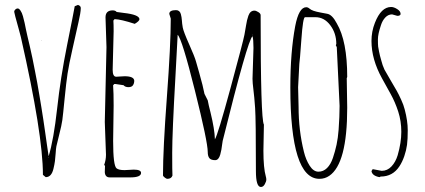

<svg xmlns="http://www.w3.org/2000/svg" viewBox="-20 -701 1710 773"><path d="M293.9 -681.2Q305.2 -677.7 305.2 -668.5Q305.2 -659.2 302.7 -644.5Q300.3 -629.9 295.9 -611.1Q291.5 -592.3 289.3 -581.8Q287.1 -571.3 272.2 -505.6Q257.3 -439.9 252 -404.8Q246.6 -369.6 240.2 -304.4Q233.9 -239.3 231 -217.8Q228 -196.3 218.5 -159.4Q209 -122.6 207 -111.8Q205.1 -101.1 204.1 -84.2Q203.1 -67.4 201.2 -52.5Q199.2 -37.6 195.3 -22Q187.5 12.2 164.1 12.2L152.8 2.9Q152.8 -160.2 64 -551.8Q62.5 -558.6 55.7 -583Q37.1 -649.4 37.1 -653.8Q37.1 -658.2 41.5 -662.6Q45.9 -667 51.3 -667Q56.6 -667 62.5 -658.4Q68.4 -649.9 72.3 -636Q76.2 -622.1 79.1 -608.9Q82 -595.7 84.5 -582.3Q86.9 -568.8 90.6 -554.7Q94.2 -540.5 100.1 -514.4Q106 -488.3 110.6 -466.8Q115.2 -445.3 120.8 -415.3Q126.5 -385.3 129.9 -367.9Q133.3 -350.6 138.7 -316.9Q144 -283.2 146.5 -269.8Q148.9 -256.3 154.5 -218.8Q160.2 -181.2 161.4 -171.6Q162.6 -162.1 168.7 -120.4Q174.8 -78.6 175.8 -71.8Q196.3 -139.6 210 -263.7Q223.6 -387.7 250 -518.8Q276.4 -649.9 280.8 -675.8ZM174.8 -68.8 173.8 -66.9 174.8 -64.9ZM147 -540V-538.1H146Q146 -540 147 -540Z M401.9 -7.8 402.8 -33.2 399.4 -37.1Q406.7 -57.1 406.7 -78.1L401.9 -210L408.7 -511.2L404.8 -630.9Q404.8 -659.2 433.6 -659.2Q444.8 -659.2 449.7 -652.8Q453.1 -651.9 478.5 -648.9Q540 -642.1 541.5 -624Q541.5 -616.2 522.5 -605Q467.3 -623 441.4 -624L436.5 -618.2Q437.5 -604 437.5 -575.2L433.6 -419.9Q433.6 -392.1 447.8 -392.1L481.4 -394Q519.5 -394 520.5 -376Q520.5 -365.7 515.4 -357.9Q510.3 -350.1 497.1 -350.1Q483.9 -350.1 477.5 -357.9L444.8 -362.8H440.4L435.5 -357.9V-355Q437.5 -329.1 437.5 -275.9L435.5 -133.8Q435.5 -34.2 449.2 -23.4Q458 -16.1 481.4 -16.1L518.6 -18.1Q547.9 -18.1 547.9 -4.9Q547.9 13.2 504.4 13.2H421.9Q403.3 13.2 401.9 -7.8Z M1042.5 -199.2 1040.5 -94.2Q1040.5 -24.4 1050.3 9.8Q1052.2 15.6 1052.2 22.5Q1052.2 29.3 1046.1 40.5Q1040 51.8 1030.3 51.8Q1010.3 51.8 1010.3 -12.2Q1010.3 -220.7 1007.1 -266.4Q1003.9 -312 1000.2 -340.3Q996.6 -368.7 996.6 -383.8L1000.5 -507.8Q1000.5 -543 996.6 -555.2Q977.1 -539.6 876.5 -133.8Q875.5 -130.4 874.3 -119.1Q873 -107.9 871.3 -98.4Q869.6 -88.9 866.7 -78.6Q860.4 -56.2 846.2 -56.2Q829.6 -56.2 823 -64.2Q816.4 -72.3 816.4 -88.9Q816.4 -129.9 764.6 -336.9Q712.9 -543.9 695.3 -561Q692.9 -507.3 686.5 -396.5Q673.3 -165.5 673.3 -86.4Q673.3 -7.3 674.3 5.9Q669.9 19 653.3 19Q649.9 19 643.1 13.7Q636.2 8.3 636.2 4.9Q636.2 -100.6 651.9 -310.5Q667.5 -520.5 667.5 -626L661.6 -645Q661.6 -660.2 688.5 -660.2Q703.6 -660.2 708 -644.5Q711.4 -632.3 712.2 -619.4Q712.9 -606.4 715.8 -590.1Q718.8 -573.7 741.5 -522.7Q764.2 -471.7 769 -453.6Q773.9 -435.5 781.7 -409.2Q797.9 -352.1 803.2 -323.2L816.4 -296.9Q819.3 -280.3 827.6 -248Q844.2 -180.2 845.2 -140.1Q856.9 -157.7 908.2 -346.9Q959.5 -536.1 964.1 -561Q968.8 -585.9 970.7 -598.9Q972.7 -611.8 974.6 -619.4Q976.6 -627 980 -637.7Q987.3 -658.2 1004.4 -658.2Q1010.7 -658.2 1020 -652.3Q1029.3 -646.5 1029.3 -640.1Q1029.3 -221.2 1042.5 -199.2ZM996.6 -561H995.6L994.1 -560.1L996.6 -559.1Z M1376 -386.2 1377.9 -267.1Q1377.9 -42 1305.7 6.8Q1288.1 19 1266.1 19Q1148.9 19 1148.9 -349.1Q1148.9 -491.2 1168.5 -595.7Q1183.1 -671.9 1212.9 -671.9Q1219.7 -671.9 1225.8 -666.5Q1231.9 -661.1 1242.4 -657.5Q1252.9 -653.8 1271.2 -650.4Q1289.6 -647 1297.4 -645.5Q1317.4 -642.1 1335.9 -606.9Q1377.9 -535.6 1377.9 -391.1ZM1180.2 -350.1 1182.1 -271Q1182.1 -175.8 1203.6 -89.8Q1211.4 -57.6 1226.8 -33.7Q1242.2 -9.8 1262 -9.8Q1281.7 -9.8 1296.6 -24.4Q1311.5 -39.1 1320.3 -65.2Q1329.1 -91.3 1335 -118.4Q1340.8 -145.5 1343.3 -179.2Q1347.2 -232.9 1347.2 -274.9L1335.9 -511.2L1332 -519L1334 -523.9Q1334 -567.4 1309.6 -599.6Q1285.2 -631.8 1250 -631.8H1208Q1199.7 -631.8 1193.4 -542.7Q1187 -453.6 1185.1 -443.8Z M1579.6 -637.2 1558.6 -643.1Q1543 -643.1 1531.2 -630.6Q1519.5 -618.2 1513.7 -599.6Q1501.5 -563.5 1501.5 -543Q1501.5 -522.5 1502.4 -513.7Q1503.4 -504.9 1506.1 -493.2Q1508.8 -481.4 1509.8 -476.6Q1510.7 -471.7 1515.4 -456.3Q1520 -440.9 1520.5 -439L1527.8 -420.9Q1537.6 -403.3 1553.2 -376.7Q1568.8 -350.1 1576.7 -336.4Q1584.5 -322.8 1594.7 -300.5Q1605 -278.3 1609.4 -260.3Q1621.6 -213.9 1621.6 -177Q1621.6 -140.1 1618.7 -117.9Q1615.7 -95.7 1607.7 -72.3Q1599.6 -48.8 1587.9 -31.2Q1561 9.8 1512.7 9.8L1507.8 12.2Q1478.5 6.8 1475.6 -12.2L1480.5 -20L1516.6 -13.2Q1539.6 -13.2 1556.2 -31Q1572.8 -48.8 1581.1 -76.2Q1595.7 -127 1595.7 -170.2Q1595.7 -213.4 1583.3 -251.7Q1570.8 -290 1553.2 -321.8Q1535.6 -353.5 1518.1 -385.3Q1475.6 -461.9 1475.6 -536.1Q1475.6 -574.2 1489.3 -608.9Q1514.2 -672.9 1554.7 -672.9Q1565.9 -672.9 1579.3 -664.3Q1592.8 -655.8 1592.8 -645Q1592.8 -637.2 1579.6 -637.2ZM1586.4 -641.1V-640.1H1587.4Q1587.4 -641.1 1586.4 -641.1Z"/></svg>

Font: Amatic SC
Style: Regular
Weight: 400
Version: Version 1.004